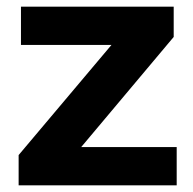

<svg xmlns="http://www.w3.org/2000/svg" viewBox="-20 -557 581 577"><path d="M511 -115H224L502 -446V-537H43V-422H315L36 -91V0H511Z"/></svg>

Font: Montserrat-Alt1
Style: Bold
Weight: 700
Designer: Differentunic
Foundry: Differentunic
Version: Version 7.222